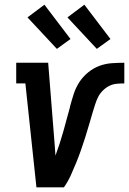

<svg xmlns="http://www.w3.org/2000/svg" viewBox="-20 -797 549 817"><path d="M135 0 88 -442H49V-530H185L213 -177Q214 -166 214.5 -155.5Q215 -145 216 -135Q235 -186 249.5 -238Q264 -290 278 -342V-344Q285 -370 293.5 -396.5Q302 -423 317 -446.5Q332 -470 354.5 -488.5Q377 -507 402.5 -516.5Q428 -526 455 -528Q482 -530 509 -530V-442Q492 -442 476 -440.5Q460 -439 445 -431.5Q430 -424 417.5 -411.5Q405 -399 397.5 -384Q390 -369 385 -353Q380 -337 375 -321Q367 -294 359 -266.5Q351 -239 342.5 -212Q334 -185 324.5 -158Q315 -131 304 -104Q293 -77 281 -50.5Q269 -24 252 0ZM392 -589 267 -723 339 -777 450 -631ZM222 -589 97 -723 169 -777 280 -631Z"/></svg>

Font: Iosevka Slab Semibold
Style: Italic
Weight: 600
Italic angle: -9°
Monospace: yes
Designer: Belleve Invis
Foundry: Belleve Invis
Version: Version 11.1.1; ttfautohint (v1.8.3)